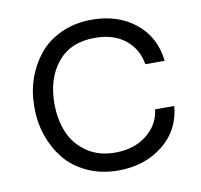

<svg xmlns="http://www.w3.org/2000/svg" viewBox="-68 -618 739 707"><g transform="rotate(-10 302.0 -265.0)"><path d="M319.8 17.1Q255.4 17.1 203.6 -7.1Q151.9 -31.2 120.1 -71Q88.4 -110.8 71.8 -159.2Q55.2 -207.5 55.2 -258.8V-272.9Q55.2 -324.7 72 -372.8Q88.9 -420.9 120.6 -460.2Q152.3 -499.5 203.6 -523.2Q254.9 -546.9 317.9 -546.9Q416.5 -546.9 481.9 -493.9Q547.4 -440.9 557.1 -351.1H484.9Q475.6 -408.7 432.1 -443.8Q388.7 -479 317.9 -479Q227.1 -479 178.5 -419.4Q129.9 -359.9 129.9 -266.1Q129.9 -206.1 150.1 -158Q170.4 -109.9 214.4 -79.8Q258.3 -49.8 319.8 -49.8Q391.1 -49.8 438.2 -87.4Q485.4 -125 491.2 -181.2H563Q555.7 -92.3 487.3 -37.6Q418.9 17.1 319.8 17.1Z"/></g></svg>

Font: Sora Light
Style: Regular
Weight: 300
Designer: Jonathan Barnbrook, Julián Moncada
Foundry: Barnbrook Fonts
Version: Version 2.000